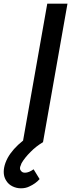

<svg xmlns="http://www.w3.org/2000/svg" viewBox="-79 -770 385 1040"><path d="M135.5 200Q114.5 224.5 79 240.5Q59.5 250 34.5 250Q10.5 250 -11 239.5Q-32.5 229 -44 210.5Q-64.5 181 -56.5 137.5Q-52 113 -37.5 85.5Q-10.5 36.5 46 -8.5L177 -750H286.5L154 0Q114.5 24 87.5 52Q54.5 84.5 37.5 114.5L30 134.5Q27.5 148 34.5 155Q41 165.5 56.5 165.5Q77 165.5 103 147Z"/></svg>

Font: Russisch Sans SemiBold
Style: Italic
Weight: 600
Width: 4
Italic angle: -10°
Designer: Michael Sharanda (font) & Cristiano Sobral (main changes)
Foundry: Michael Sharanda
Version: Version 2.00;September 8, 2020;FontCreator 13.0.0.2681 64-bi